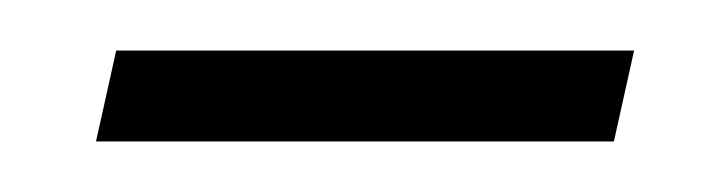

<svg xmlns="http://www.w3.org/2000/svg" viewBox="-20 -307 285 76"><path d="M18 -251 26 -287H231L223 -251Z"/></svg>

Font: Noto Serif Tamil ExtraCondensed ExtraLight
Style: Italic
Weight: 200
Width: 2
Italic angle: -12°
Designer: Indian Type Foundry, Tom Grace, and the Monotype Design Team
Foundry: Monotype Imaging Inc.
Version: Version 2.003; ttfautohint (v1.8.4.7-5d5b)